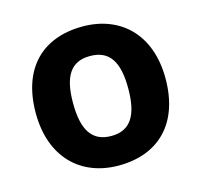

<svg xmlns="http://www.w3.org/2000/svg" viewBox="-87 -702 793 756"><g transform="rotate(-15 309.5 -324.0)"><path d="M574 -325C574 -506 464 -607 311 -607C146 -607 45 -506 45 -325C45 -143 155 -41 308 -41C472 -41 574 -143 574 -325ZM197 -325C197 -433 230 -487 309 -487C389 -487 422 -433 422 -325C422 -217 389 -161 310 -161C230 -161 197 -217 197 -325Z"/></g></svg>

Font: Noto Sans Tamil UI
Style: Bold
Weight: 700
Designer: Jelle Bosma - Monotype Design Team
Foundry: Monotype Imaging Inc.
Version: Version 2.004